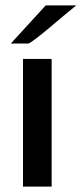

<svg xmlns="http://www.w3.org/2000/svg" viewBox="-20 -690 302 710"><path d="M65 0V-472H171V0ZM20 -529 149 -670H262Q220 -636 167 -591Q98 -533 85 -529Z"/></svg>

Font: Coval
Style: Medium
Weight: 500
Foundry: Context Ltd
Version: Version 001.000